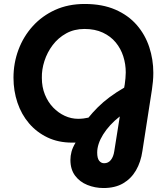

<svg xmlns="http://www.w3.org/2000/svg" viewBox="-20 -732 834 968"><path d="M502 216Q459 216 420.5 200.5Q382 185 358.5 153.5Q335 122 335 74Q335 54 340.5 33Q346 12 361 -13Q357 -13 352.5 -13Q348 -13 343 -13Q274 -13 219.5 -39Q165 -65 126.5 -110Q88 -155 68 -214.5Q48 -274 48 -340Q48 -414 73 -481Q98 -548 145 -600Q192 -652 258 -682Q324 -712 407 -712Q496 -712 561.5 -683.5Q627 -655 669.5 -606Q712 -557 732.5 -494.5Q753 -432 753 -365Q753 -343 751 -321.5Q749 -300 746 -280L698 29Q690 85 665.5 127Q641 169 600.5 192.5Q560 216 502 216ZM505 91Q526 91 539 74.5Q552 58 556 31L584 -145Q557 -124 536 -101Q515 -78 500 -54Q485 -30 477.5 -7Q470 16 470 37Q470 66 480 78.5Q490 91 505 91ZM374 -133Q387 -133 400 -134.5Q413 -136 426 -139Q447 -165 473 -191Q499 -217 532.5 -242Q566 -267 606 -290L609 -307Q611 -321 612.5 -337.5Q614 -354 614 -367Q614 -409 601.5 -448Q589 -487 563.5 -518Q538 -549 498.5 -567.5Q459 -586 406 -586Q354 -586 313.5 -563.5Q273 -541 245.5 -504.5Q218 -468 204 -424.5Q190 -381 191 -339Q191 -293 206.5 -255Q222 -217 248 -190Q274 -163 306.5 -148Q339 -133 374 -133Z"/></svg>

Font: MuseoModerno SemiBold
Style: Italic
Weight: 600
Italic angle: -9°
Designer: Pablo Cosgaya, Héctor Gatti, Marcela Romero, and the Authors of The MuseoModerno Project.
Foundry: Omnibus-Type Team
Version: Version 1.003